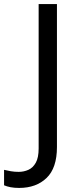

<svg xmlns="http://www.w3.org/2000/svg" viewBox="-98 -734 391 944"><path d="M-4 190Q-28 190 -46 186.5Q-64 183 -78 177V101Q-62 105 -44 108Q-26 111 -6 111Q19 111 41.5 101Q64 91 78 66Q92 41 92 -4V-714H182V-11Q182 92 131 141Q80 190 -4 190Z"/></svg>

Font: Noto Sans Sogdian
Style: Regular
Weight: 400
Designer: Monotype Design Team
Foundry: Monotype Imaging Inc.
Version: Version 2.002; ttfautohint (v1.8.4.7-5d5b)